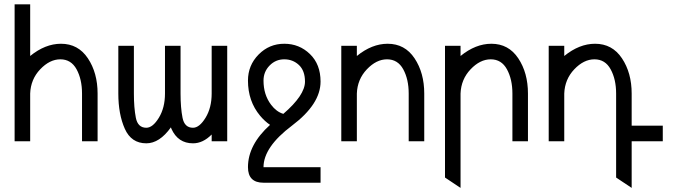

<svg xmlns="http://www.w3.org/2000/svg" viewBox="-20 -665 3189 904"><path d="M439.5 0H366.2V-224.6Q366.2 -291.5 340.6 -338.6Q314.9 -385.7 264.2 -385.7Q213.9 -385.7 169.2 -338.6Q124.5 -291.5 122.1 -224.6V0H48.8V-644.5H122.1V-401.4Q192.9 -459 267.1 -459Q348.1 -459 393.8 -390.4Q439.5 -321.8 439.5 -224.6Z M537.1 -449.2H610.4V-224.6Q610.4 -157.7 619.6 -110.6Q628.9 -63.5 668.9 -63.5Q699.2 -63.5 728 -110.6Q756.8 -157.7 756.8 -224.6V-449.2H830.1V-224.6Q830.1 -157.7 839.4 -110.6Q848.6 -63.5 888.7 -63.5Q918.9 -63.5 947.8 -110.6Q976.6 -157.7 976.6 -224.6V-449.2H1049.8V0H976.6V-31.7Q935.5 9.8 888.7 9.8Q817.9 9.8 787.1 -58.6L784.7 -65.4Q731 9.8 668.9 9.8Q598.1 9.8 567.6 -58.8Q537.1 -127.4 537.1 -224.6Z M1314 -128.9Q1416 -216.8 1416 -280.8Q1416 -332 1387.5 -358.9Q1358.9 -385.7 1318.4 -385.7Q1277.8 -385.7 1249.3 -356.4Q1220.7 -327.1 1220.7 -285.6Q1220.7 -218.8 1256.3 -171.9Q1281.2 -138.7 1314 -128.9ZM1489.3 195.3H1220.7Q1147.5 195.3 1147.5 122.1Q1147.5 16.6 1251.5 -77.1Q1226.6 -93.8 1204.6 -120.1Q1147.5 -188.5 1147.5 -285.6Q1147.5 -357.4 1197.5 -408.2Q1247.6 -459 1318.4 -459Q1389.2 -459 1439.2 -410.6Q1489.3 -362.3 1489.3 -280.8Q1489.3 -174.8 1355 -73.7Q1220.7 27.3 1220.7 122.1H1489.3Z M1977.5 0H1904.3V-224.6Q1904.3 -291.5 1878.7 -338.6Q1853 -385.7 1802.2 -385.7Q1752 -385.7 1707.3 -338.6Q1662.6 -291.5 1660.2 -224.6V0H1586.9V-449.2H1660.2V-401.4Q1731 -459 1805.2 -459Q1886.2 -459 1931.9 -390.4Q1977.5 -321.8 1977.5 -224.6Z M2148.4 219.7 2075.2 170.9V-449.2H2148.4V-401.4Q2219.2 -459 2293.5 -459Q2374.5 -459 2420.2 -390.4Q2465.8 -321.8 2465.8 -224.6V0H2392.6V-224.6Q2392.6 -291.5 2366.9 -338.6Q2341.3 -385.7 2290.5 -385.7Q2240.2 -385.7 2195.6 -338.6Q2150.9 -291.5 2148.4 -224.6Z M2954.1 219.7 2880.9 170.9V-224.6Q2880.9 -291.5 2855.2 -338.6Q2829.6 -385.7 2778.8 -385.7Q2728.5 -385.7 2683.8 -338.6Q2639.2 -291.5 2636.7 -224.6V0H2563.5V-449.2H2636.7V-401.4Q2707.5 -459 2781.7 -459Q2862.8 -459 2908.4 -390.4Q2954.1 -321.8 2954.1 -224.6V-73.2H3100.6V0H2954.1Z"/></svg>

Font: Catrinity
Style: Regular
Weight: 400
Designer: Alexander Lange
Foundry: High-Logic / Made with FontCreator
Version: Version 2.090;May 20, 2024;FontCreator 15.0.0.2974 64-bit